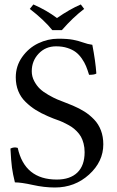

<svg xmlns="http://www.w3.org/2000/svg" viewBox="-20 -832 525 862"><path d="M214.8 -696.8Q178.2 -742.2 113.8 -792L129.9 -812Q189 -786.1 235.8 -751Q293.5 -791 342.8 -812L357.9 -792Q307.6 -753.9 257.8 -696.8ZM394.5 -630.9Q408.7 -557.6 412.6 -502Q405.3 -496.1 379.9 -496.1Q373 -518.6 366.2 -535.2Q359.4 -551.8 347.2 -569.3Q335 -586.9 320.1 -598.1Q305.2 -609.4 282.7 -616.7Q260.3 -624 231.9 -624Q184.6 -624 153.6 -591.3Q122.6 -558.6 122.6 -512.2Q122.6 -488.8 133.5 -468Q144.5 -447.3 159.2 -433.3Q173.8 -419.4 197.3 -406Q220.7 -392.6 237.1 -385.7Q253.4 -378.9 277.1 -369.9Q300.8 -360.8 307.1 -357.9Q336.9 -345.2 359.6 -330.8Q382.3 -316.4 402.3 -295.7Q422.4 -274.9 433.1 -246.6Q443.8 -218.3 443.8 -184.1Q443.8 -106.4 379.9 -48.3Q315.9 9.8 226.6 9.8Q178.7 9.8 127 -1.7Q75.2 -13.2 46.9 -13.2Q37.6 -50.8 33.7 -79.6Q29.8 -108.4 26.9 -165Q43 -173.3 59.6 -168Q90.8 -25.9 234.9 -25.9Q294.9 -25.9 327.4 -57.4Q359.9 -88.9 359.9 -148.9Q359.9 -169.9 355.2 -187.7Q350.6 -205.6 343.3 -218.5Q335.9 -231.4 324.2 -243.2Q312.5 -254.9 301.5 -262.2Q290.5 -269.5 274.9 -277.3Q259.3 -285.2 248 -289.6L220.2 -299.8Q204.1 -306.2 195.3 -310.1Q163.6 -323.7 139.6 -338.9Q115.7 -354 94.5 -374.8Q73.2 -395.5 62 -423.3Q50.8 -451.2 50.8 -484.9Q50.8 -535.6 79.6 -576.2Q108.4 -616.7 151.6 -637.5Q194.8 -658.2 241.2 -658.2Q284.2 -658.2 308.8 -653.3Q333.5 -648.4 353.5 -641.1Q373.5 -633.8 394.5 -630.9Z"/></svg>

Font: Linux Libertine G
Style: Regular
Weight: 400
Designer: Philipp H. Poll
Foundry: Philipp H. Poll
Version: Version 4.7.5